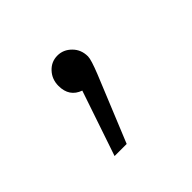

<svg xmlns="http://www.w3.org/2000/svg" viewBox="-66 -129 312 312"><g transform="rotate(-45 90.0 26.5)"><path d="M91.8 -64Q105.5 -64 115.7 -53.7Q126 -43.5 126 -27.8Q126 -20.5 116.2 3.9L69.8 117.2H42L80.1 4.9Q58.1 -2.9 58.1 -27.8Q58.1 -43 67.9 -53.5Q77.6 -64 91.8 -64Z"/></g></svg>

Font: Montserrat-Arabic ExtraLight
Style: Regular
Weight: 275
Designer: Mohamed Gaber
Foundry: Kief Type Foundry
Version: Version 5.008;PS 005.008;hotconv 1.0.88;makeotf.lib2.5.64775